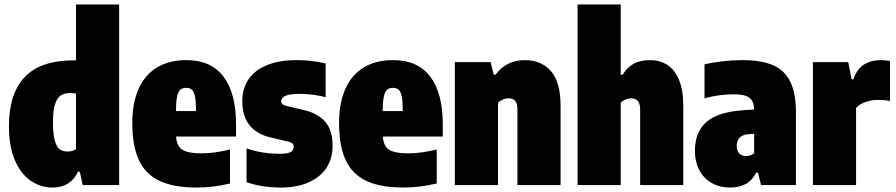

<svg xmlns="http://www.w3.org/2000/svg" viewBox="-20 -828 4007 859"><path d="M20 -264Q20 -408.5 90.5 -483.2Q161 -558 312 -558H320V-808H513V0H350L337 -60H329Q313.5 -26 284.8 -7.5Q256 11 215 11Q162 11 117.8 -19Q73.5 -49 46.8 -110.8Q20 -172.5 20 -264ZM320 -160V-410Q304 -412 296 -412Q268.5 -412 251.5 -400.5Q234.5 -389 225.8 -360.5Q217 -332 217 -281Q217 -229 224.8 -200.2Q232.5 -171.5 246.5 -160.8Q260.5 -150 282 -150Q303.5 -150 320 -160Z M1036 -217H767.5Q770 -188 781.2 -172Q792.5 -156 816.8 -149Q841 -142 884 -142Q937.5 -142 1009 -159V-7Q967 2.5 932 6.8Q897 11 859 11Q756.5 11 693.5 -19Q630.5 -49 601.2 -112.2Q572 -175.5 572 -278Q572 -366.5 599.8 -429.5Q627.5 -492.5 681.8 -525.8Q736 -559 814 -559Q924 -559 980 -485Q1036 -411 1036 -272ZM767 -331H857Q857 -373 852.5 -395.5Q848 -418 838.8 -426.5Q829.5 -435 813 -435Q796 -435 786.5 -426.5Q777 -418 772.2 -395.5Q767.5 -373 767 -331Z M1083 -13V-164Q1152 -140 1233 -140Q1267 -140 1280.5 -148Q1294 -156 1294 -171Q1294 -180.5 1288.8 -185.8Q1283.5 -191 1271 -194L1191 -213Q1130 -227 1097 -267Q1064 -307 1064 -376Q1064 -432 1091.8 -473Q1119.5 -514 1174.2 -536.5Q1229 -559 1308 -559Q1375.5 -559 1437 -544V-393Q1381.5 -408 1319 -408Q1238 -408 1238 -375Q1238 -366.5 1243.8 -361.8Q1249.5 -357 1262 -354L1342 -335Q1404 -320 1436 -282.2Q1468 -244.5 1468 -175Q1468 -118 1439.8 -76Q1411.5 -34 1359.2 -11.5Q1307 11 1237 11Q1151 11 1083 -13Z M1961 -217H1692.5Q1695 -188 1706.2 -172Q1717.5 -156 1741.8 -149Q1766 -142 1809 -142Q1862.5 -142 1934 -159V-7Q1892 2.5 1857 6.8Q1822 11 1784 11Q1681.5 11 1618.5 -19Q1555.5 -49 1526.2 -112.2Q1497 -175.5 1497 -278Q1497 -366.5 1524.8 -429.5Q1552.5 -492.5 1606.8 -525.8Q1661 -559 1739 -559Q1849 -559 1905 -485Q1961 -411 1961 -272ZM1692 -331H1782Q1782 -373 1777.5 -395.5Q1773 -418 1763.8 -426.5Q1754.5 -435 1738 -435Q1721 -435 1711.5 -426.5Q1702 -418 1697.2 -395.5Q1692.5 -373 1692 -331Z M2015 -550H2175L2189 -494H2197Q2245.5 -559 2329 -559Q2401.5 -559 2444.8 -509.8Q2488 -460.5 2488 -354V0H2295V-339Q2295 -366 2284.8 -377Q2274.5 -388 2256 -388Q2242 -388 2229.2 -382.5Q2216.5 -377 2208 -368V0H2015Z M2564 -808H2757V-494H2766Q2785 -526 2814.5 -542.5Q2844 -559 2889 -559Q2931 -559 2964.2 -538.5Q2997.5 -518 3017.2 -472Q3037 -426 3037 -354V0H2844V-336Q2844 -364.5 2833.8 -376.2Q2823.5 -388 2805 -388Q2792 -388 2778.5 -382.5Q2765 -377 2757 -368V0H2564Z M3541 -323V0H3385L3371 -56H3363Q3331.5 11 3246 11Q3200 11 3164.2 -9.2Q3128.5 -29.5 3108.8 -66.8Q3089 -104 3089 -153Q3089 -237 3140.5 -282.2Q3192 -327.5 3307 -335L3354 -338Q3353 -363.5 3344.5 -378Q3336 -392.5 3316.2 -399.2Q3296.5 -406 3261 -406Q3231 -406 3196.8 -401.5Q3162.5 -397 3132 -388V-540Q3169 -549 3214 -554Q3259 -559 3300 -559Q3386.5 -559 3438.8 -536.2Q3491 -513.5 3516 -462Q3541 -410.5 3541 -323ZM3354 -142V-229.5L3331 -228Q3304 -226.5 3290 -212.8Q3276 -199 3276 -175Q3276 -153 3287.2 -141.5Q3298.5 -130 3317 -130Q3338 -130 3354 -142Z M3617 -550H3775L3790 -473H3798Q3813.5 -519 3845 -539Q3876.5 -559 3921 -559Q3940 -559 3962 -555V-376Q3941 -381 3908 -381Q3877.5 -381 3850.5 -371Q3823.5 -361 3810 -345V0H3617Z"/></svg>

Font: Encode Sans Condensed Black
Style: Regular
Weight: 900
Width: 3
Designer: Multiple Designers
Foundry: Impallari Type
Version: Version 2.000